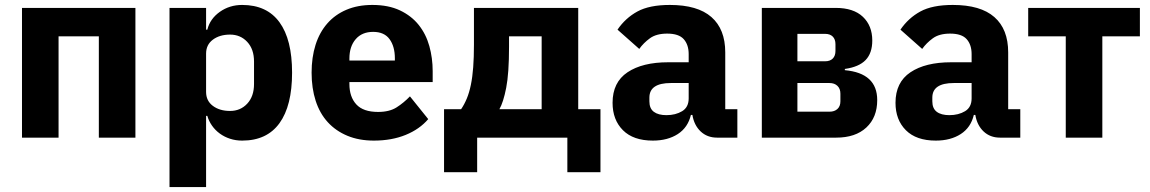

<svg xmlns="http://www.w3.org/2000/svg" viewBox="-20 -557 4653 777"><path d="M69 -525H528V0H380V-410H217V0H69Z M666 -525H814V-437H819Q830 -481 869.5 -509Q909 -537 960 -537Q1060 -537 1111 -467Q1162 -397 1162 -263Q1162 -129 1111 -58.5Q1060 12 960 12Q934 12 911 4.5Q888 -3 869.5 -16.5Q851 -30 838 -48.5Q825 -67 819 -88H814V200H666ZM911 -108Q953 -108 980.5 -137.5Q1008 -167 1008 -217V-308Q1008 -358 980.5 -387.5Q953 -417 911 -417Q869 -417 841.5 -396.5Q814 -376 814 -340V-185Q814 -149 841.5 -128.5Q869 -108 911 -108Z M1493 12Q1433 12 1386 -7.5Q1339 -27 1306.5 -62.5Q1274 -98 1257.5 -149Q1241 -200 1241 -263Q1241 -325 1257 -375.5Q1273 -426 1304.5 -462Q1336 -498 1382 -517.5Q1428 -537 1487 -537Q1552 -537 1598.5 -515Q1645 -493 1674.5 -456Q1704 -419 1717.5 -370.5Q1731 -322 1731 -269V-225H1394V-217Q1394 -165 1422 -134.5Q1450 -104 1510 -104Q1556 -104 1585 -122.5Q1614 -141 1639 -167L1713 -75Q1678 -34 1621.5 -11Q1565 12 1493 12ZM1490 -428Q1445 -428 1419.5 -398.5Q1394 -369 1394 -320V-312H1578V-321Q1578 -369 1556.5 -398.5Q1535 -428 1490 -428Z M1777 -115H1846Q1859 -134 1869 -158Q1879 -182 1885.5 -213.5Q1892 -245 1895 -285Q1898 -325 1898 -376V-525H2320V-115H2410V140H2276V0H1911V140H1777ZM2172 -115V-410H2040V-368Q2040 -260 2028.5 -201.5Q2017 -143 2001 -115Z M2882 0Q2842 0 2815.5 -25Q2789 -50 2782 -92H2776Q2764 -41 2723 -14.5Q2682 12 2622 12Q2543 12 2501 -30Q2459 -72 2459 -141Q2459 -224 2519.5 -264.5Q2580 -305 2684 -305H2767V-338Q2767 -376 2747 -398.5Q2727 -421 2680 -421Q2636 -421 2610 -402Q2584 -383 2567 -359L2479 -437Q2511 -484 2559.5 -510.5Q2608 -537 2691 -537Q2803 -537 2859 -488Q2915 -439 2915 -345V-115H2964V0ZM2677 -91Q2714 -91 2740.5 -107Q2767 -123 2767 -159V-221H2695Q2608 -221 2608 -162V-147Q2608 -118 2626 -104.5Q2644 -91 2677 -91Z M3063 -525H3362Q3434 -525 3472 -489Q3510 -453 3510 -393Q3510 -342 3483 -314Q3456 -286 3399 -278V-273Q3530 -261 3530 -152Q3530 -82 3486 -41Q3442 0 3364 0H3063ZM3337 -105Q3357 -105 3369 -116Q3381 -127 3381 -147V-178Q3381 -198 3369 -209.5Q3357 -221 3337 -221H3207V-105ZM3319 -309Q3339 -309 3350 -320Q3361 -331 3361 -351V-378Q3361 -398 3350 -409Q3339 -420 3319 -420H3207V-309Z M4027 0Q3987 0 3960.5 -25Q3934 -50 3927 -92H3921Q3909 -41 3868 -14.5Q3827 12 3767 12Q3688 12 3646 -30Q3604 -72 3604 -141Q3604 -224 3664.5 -264.5Q3725 -305 3829 -305H3912V-338Q3912 -376 3892 -398.5Q3872 -421 3825 -421Q3781 -421 3755 -402Q3729 -383 3712 -359L3624 -437Q3656 -484 3704.5 -510.5Q3753 -537 3836 -537Q3948 -537 4004 -488Q4060 -439 4060 -345V-115H4109V0ZM3822 -91Q3859 -91 3885.5 -107Q3912 -123 3912 -159V-221H3840Q3753 -221 3753 -162V-147Q3753 -118 3771 -104.5Q3789 -91 3822 -91Z M4293 -410H4141V-525H4593V-410H4441V0H4293Z"/></svg>

Font: IBMPlexSans-Bold
Style: Bold
Weight: 700
Designer: Mike Abbink, Paul van der Laan, Pieter van Rosmalen
Foundry: Bold Monday
Version: Version 3.1